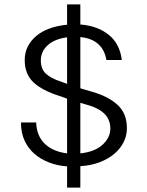

<svg xmlns="http://www.w3.org/2000/svg" viewBox="-20 -746 668 870"><path d="M401 -329Q471 -309 513 -270.5Q555 -232 555 -165Q555 -132 540.5 -102.5Q526 -73 498.5 -49.5Q471 -26 432 -11Q393 4 344 7V104H284V8Q241 5 203 -9.5Q165 -24 136.5 -48.5Q108 -73 91.5 -108.5Q75 -144 75 -191H144Q146 -130 183 -94.5Q220 -59 284 -51V-299L253 -310Q170 -336 131 -373.5Q92 -411 92 -474Q92 -508 106 -535.5Q120 -563 145.5 -584Q171 -605 206.5 -617.5Q242 -630 284 -634V-726H344V-635Q422 -629 472.5 -588.5Q523 -548 532 -474H462Q455 -519 425.5 -546Q396 -573 344 -578V-346ZM480 -163Q480 -202 455.5 -228Q431 -254 385 -268L344 -280V-51Q410 -58 445 -90.5Q480 -123 480 -163ZM165 -472Q165 -434 187.5 -412.5Q210 -391 257 -376L284 -366V-577Q226 -569 195.5 -540.5Q165 -512 165 -472Z"/></svg>

Font: Karla Tamil Upright
Style: Regular
Weight: 400
Designer: Jonathan Pinhorn
Foundry: Jonathan Pinhorn
Version: Version 1.001